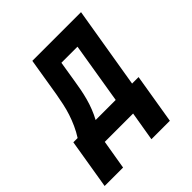

<svg xmlns="http://www.w3.org/2000/svg" viewBox="-236 -645 920 920"><g transform="rotate(-45 224.0 -185.5)"><path d="M73 149H-52L-10 -105H19Q35 -130 47.5 -157.5Q60 -185 69 -212.5Q78 -240 84 -268.5Q90 -297 95 -325L127 -520H457L388 -105H432L390 149H265L290 0H98ZM277 -105 328 -415H219L202 -310Q198 -284 193 -258Q188 -232 181 -206Q174 -180 164 -154.5Q154 -129 141 -105Z"/></g></svg>

Font: Iosevka Extrabold Oblique
Style: Regular
Weight: 800
Italic angle: -9°
Monospace: yes
Designer: Belleve Invis
Foundry: Belleve Invis
Version: Version 32.5.0; ttfautohint (v1.8.4)